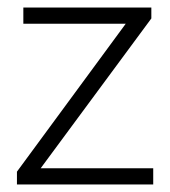

<svg xmlns="http://www.w3.org/2000/svg" viewBox="-20 -490 451 510"><path d="M382 -441 88 -43H387V0H25V-34L314 -427H42V-470H382Z"/></svg>

Font: Mukta ExtraLight
Style: Regular
Weight: 275
Designer: Girish Dalvi and Yashodeep Gholap
Foundry: Ek Type
Version: Version 2.538;PS 1.002;hotconv 16.6.51;makeotf.lib2.5.65220;